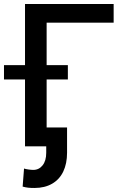

<svg xmlns="http://www.w3.org/2000/svg" viewBox="-52 -727 622 954"><path d="M512.7 -614.3H179.7V-403.3H285.2V-332H179.7V-93.8H281.2V32.2Q281.2 85.4 262.5 125Q243.7 164.6 207 185.8Q170.4 207 119.1 207Q101.1 207 87.9 205.6Q74.7 204.1 60.5 200.2L67.4 110.4Q75.2 113.3 89.6 115.2Q104 117.2 113.3 117.2Q141.6 117.2 159.7 94.5Q177.7 71.8 177.7 32.2V0H72.3V-332H-32.2V-403.3H72.3V-707H512.7Z"/></svg>

Font: Pretendard GOV Medium
Style: Regular
Weight: 500
Designer: Base glyphs from Inter by Rasmus Andersson; Hangeul glyphs from Noto Sans CJK(Source Han Sans) by Jang Soo-young and Kan
Foundry: Kil Hyung-jin
Version: Version 1.309